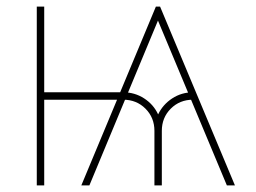

<svg xmlns="http://www.w3.org/2000/svg" viewBox="-20 -561 774 581"><path d="M666.5 0 452.6 -511.7 454.6 -541H464.4L690.9 0ZM91.3 0V-541H113.8V0ZM103 -259.3V-281.7H351.1V-259.3ZM447.3 0V-165Q447.3 -205.1 420.2 -232.2Q393.1 -259.3 353 -259.3V-281.7Q387.7 -281.7 416.3 -263.2Q444.8 -244.6 458.5 -214.8Q472.7 -244.6 501 -263.2Q529.3 -281.7 564 -281.7V-259.3Q523.9 -259.3 496.8 -232.2Q469.7 -205.1 469.7 -165V0ZM226.1 0 451.7 -541H462.4L463.4 -511.7L250.5 0Z"/></svg>

Font: Inter 17pt Thin
Style: Regular
Weight: 250
Version: Version 4.001;git-66647c0bb